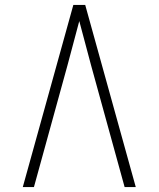

<svg xmlns="http://www.w3.org/2000/svg" viewBox="-20 -755 640 775"><path d="M72 0 276 -735H324L528 0H483L348 -490Q336 -535 324 -580Q312 -625 300 -670Q288 -625 276 -580Q264 -535 252 -490L117 0Z"/></svg>

Font: Iosevka Extralight Extended
Style: Regular
Weight: 200
Width: 7
Monospace: yes
Designer: Belleve Invis
Foundry: Belleve Invis
Version: Version 32.5.0; ttfautohint (v1.8.4)